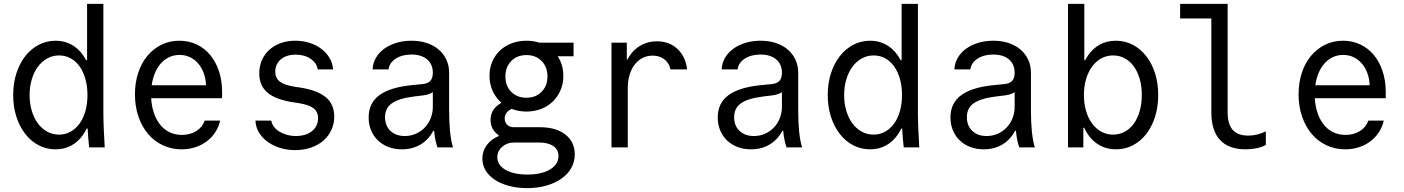

<svg xmlns="http://www.w3.org/2000/svg" viewBox="-20 -760 7240 990"><path d="M266.4 10Q311.6 10 347.7 -9.6Q383.8 -29.2 408.9 -65.5Q434 -101.8 447.7 -153.5Q461.4 -205.2 461.4 -270Q461.4 -334.8 447.7 -386.5Q434 -438.2 408.9 -474.5Q383.8 -510.8 347.7 -530.4Q311.6 -550 266.8 -550Q219.6 -550 179.6 -529Q139.6 -508 110.3 -470.5Q81 -433 64.5 -381.8Q48 -330.6 48 -270Q48 -209.4 64.5 -158.2Q81 -107 110.1 -69.5Q139.2 -32 179.2 -11Q219.2 10 266.4 10ZM284.2 -65.8Q251.2 -65.8 223.3 -81.2Q195.4 -96.6 175.3 -123.6Q155.2 -150.6 143.9 -188.4Q132.6 -226.2 132.6 -270Q132.6 -314.4 144.2 -351.9Q155.8 -389.4 175.9 -416.4Q196 -443.4 223.9 -458.8Q251.8 -474.2 284.8 -474.2Q317.2 -474.2 344.2 -459.4Q371.2 -444.6 390.4 -417.6Q409.6 -390.6 420.3 -352.8Q431 -315 431 -270Q431 -225 420.3 -187.2Q409.6 -149.4 390.1 -122.7Q370.6 -96 343.6 -80.9Q316.6 -65.8 284.2 -65.8ZM439.8 0H520Q517 -48 515 -95Q513 -142 513 -180V-740H429V-449.8H421L446.8 -250L430.4 -170Q430.4 -125.6 432.6 -85Q434.8 -44.4 439.8 0ZM417.8 -96.8H427.8H431.8H441.8L429.8 -108.8Z M724.4 -253.8H1125.2V-286.2Q1125.2 -344.8 1108.9 -393.3Q1092.6 -441.9 1063.6 -476.7Q1034.6 -511.6 994 -530.8Q953.4 -550 905.1 -550Q854.8 -550 812.9 -529.5Q771 -509 740.3 -472.5Q709.6 -436 692.7 -384.9Q675.8 -333.8 675.8 -273.7Q675.8 -211.6 693.7 -159.2Q711.7 -106.8 743.4 -69.4Q775.2 -32 819.6 -11Q864 10 916 10Q953.5 10 986.2 -0.6Q1019 -11.2 1045.3 -30.7Q1071.6 -50.2 1089.6 -77.6Q1107.6 -105 1115.2 -138H1035.4Q1023.4 -103.6 991.7 -84Q960 -64.4 917.8 -64.4Q881.9 -64.4 852.2 -79.3Q822.6 -94.2 802.2 -121.7Q781.8 -149.2 770.4 -187.6Q759 -226 759 -272.9Q759 -318.8 769.6 -356.5Q780.2 -394.2 799.6 -420.9Q819 -447.6 846.1 -462.2Q873.2 -476.8 905.6 -476.8Q934.4 -476.8 958.4 -465.6Q982.4 -454.4 1000.6 -434Q1018.8 -413.6 1029.9 -384.6Q1041 -355.6 1042.4 -320.2H724.4Z M1297.2 -138Q1298.4 -105.4 1314.7 -77.8Q1331 -50.2 1358.6 -29.7Q1386.2 -9.2 1423.1 2.4Q1460 14 1502.4 14Q1546.4 14 1583.5 1.1Q1620.6 -11.8 1647.1 -34.6Q1673.6 -57.4 1688.5 -89.3Q1703.4 -121.2 1703.4 -158.8Q1703.4 -222.4 1659.7 -258.9Q1616 -295.4 1522.4 -309.4L1497.8 -313Q1445.4 -321.6 1422.4 -339.6Q1399.4 -357.6 1399.4 -390.4Q1399.4 -430 1428.2 -454.1Q1457 -478.2 1504.6 -478.2Q1549.8 -478.2 1581.4 -456.9Q1613 -435.6 1618.4 -402H1697.4Q1695.2 -434 1679.3 -460.9Q1663.4 -487.8 1637.4 -507.8Q1611.4 -527.8 1577 -538.9Q1542.6 -550 1502.6 -550Q1461.2 -550 1427.1 -537.6Q1393 -525.2 1368.5 -503Q1344 -480.8 1330.4 -449.9Q1316.8 -419 1316.8 -382Q1316.8 -318.4 1359.2 -282.4Q1401.6 -246.4 1492.2 -232.4L1516.8 -228.8Q1572.4 -220.2 1596.2 -202.2Q1620 -184.2 1620 -151Q1620 -109.2 1588.7 -84Q1557.4 -58.8 1505.8 -58.8Q1481 -58.8 1459.1 -65Q1437.2 -71.2 1420.2 -81.6Q1403.2 -92 1392.4 -106.7Q1381.6 -121.4 1379 -138Z M2211.8 -384.6Q2211.8 -356.8 2198.7 -342.8Q2185.6 -328.8 2157.2 -326.2L2107.4 -321.4Q1992.2 -310.4 1936.5 -269.5Q1880.8 -228.6 1880.8 -154.2Q1880.8 -117.8 1893.5 -87.6Q1906.2 -57.4 1928.9 -35.7Q1951.6 -14 1983.3 -2Q2015 10 2052.8 10Q2095.6 10 2130.3 -5.5Q2165 -21 2189.4 -49.1Q2213.8 -77.2 2227.3 -116.8Q2240.8 -156.4 2240.8 -205.6L2188.4 -85.6H2218.4Q2220.8 -59 2225.2 -37.9Q2229.6 -16.8 2235.8 0H2315.8Q2305.2 -35.4 2300.5 -82.5Q2295.8 -129.6 2295.8 -193V-384.4Q2295.8 -421.6 2281.7 -452.1Q2267.6 -482.6 2242.1 -504.4Q2216.6 -526.2 2181 -538.1Q2145.4 -550 2101.4 -550Q2059 -550 2023.2 -538.9Q1987.4 -527.8 1960.6 -508.3Q1933.8 -488.8 1918.1 -461.4Q1902.4 -434 1901.2 -402H1983.4Q1987.6 -436.2 2020.3 -457.5Q2053 -478.8 2101.2 -478.8Q2152.8 -478.8 2182.3 -453.7Q2211.8 -428.6 2211.8 -384.6ZM2211.8 -313V-210Q2211.8 -177.8 2200.7 -150.1Q2189.6 -122.4 2170.2 -102.2Q2150.8 -82 2124.2 -70.3Q2097.6 -58.6 2067.6 -58.6Q2021 -58.6 1993.2 -85.2Q1965.4 -111.8 1965.4 -155.6Q1965.4 -202.8 2001.2 -227.8Q2037 -252.8 2116.2 -262.6L2163.8 -268.4Q2204 -273.4 2223 -295Q2242 -316.6 2242 -359.8Z M2855.8 -444V-470H2937.4V-540H2724.2ZM2661.4 -251.2Q2593 -251.2 2551.2 -221Q2509.4 -190.8 2509.4 -141Q2509.4 -116 2520.6 -95.9Q2531.8 -75.8 2551.2 -62.6V-58.5Q2512.6 -42.2 2489.9 -11.9Q2467.2 18.4 2467.2 58.2Q2467.2 91.2 2484.1 119.1Q2501 147 2531.7 167.1Q2562.3 187.3 2604.8 198.6Q2647.3 210 2697.4 210Q2752 210 2797.1 197.1Q2842.2 184.2 2874.8 161.2Q2907.4 138.2 2925.5 106.3Q2943.6 74.5 2943.6 35.8Q2943.6 -28.4 2895.2 -66.2Q2846.9 -104 2764.4 -104H2629.4Q2608.6 -104 2595.5 -116.5Q2582.4 -129 2582.4 -148.8Q2582.4 -175.4 2606.5 -192.3Q2630.6 -209.2 2670 -209.2L2666.8 -225.4L2664.6 -235.8ZM2631.2 -25.2H2758.4Q2806.6 -25.2 2833.1 -6.8Q2859.6 11.6 2859.6 44.2Q2859.6 87.6 2816 113.8Q2772.4 140 2699.3 140Q2629 140 2586.6 115.6Q2544.2 91.2 2544.2 50.2Q2544.2 34.4 2550.8 20.7Q2557.4 7 2569.3 -3.3Q2581.2 -13.6 2596.8 -19.4Q2612.5 -25.2 2631.2 -25.2ZM2504 -368.7Q2504 -328.8 2518.4 -295.2Q2532.8 -261.6 2558.2 -236.8Q2583.6 -212.1 2618.8 -198.4Q2654 -184.8 2694.4 -184.8Q2735.4 -184.8 2770.4 -198.4Q2805.5 -212.1 2830.7 -236.8Q2856 -261.6 2870.4 -295.2Q2884.8 -328.9 2884.8 -368.6Q2884.8 -408.4 2870.7 -441.7Q2856.6 -475 2831.3 -499.1Q2806.1 -523.3 2771 -536.6Q2736 -550 2694.6 -550Q2653.2 -550 2618 -536.6Q2582.8 -523.2 2557.5 -499.1Q2532.2 -475 2518.1 -441.8Q2504 -408.5 2504 -368.7ZM2694.3 -256Q2646.2 -256 2616.1 -286.5Q2586 -317.1 2586 -365.9Q2586 -414.8 2616.2 -445.4Q2646.4 -476 2694.5 -476Q2742.6 -476 2772.7 -445.5Q2802.8 -414.9 2802.8 -366.1Q2802.8 -317.2 2772.6 -286.6Q2742.4 -256 2694.3 -256Z M3217 0V-306.8Q3217 -343.8 3226.3 -374.3Q3235.6 -404.8 3252.6 -426.9Q3269.6 -449 3293.1 -461.1Q3316.6 -473.2 3345 -473.2Q3381 -473.2 3405.6 -454.1Q3430.2 -435 3437.4 -402H3523Q3515 -468.6 3473.1 -507.8Q3431.2 -547 3367 -547Q3326.6 -547 3293.4 -530.9Q3260.2 -514.8 3236.7 -485.9Q3213.2 -457 3200.2 -416.2Q3187.2 -375.4 3187.2 -326L3220 -453.2H3212V-540H3133V0Z M4011.8 -384.6Q4011.8 -356.8 3998.7 -342.8Q3985.6 -328.8 3957.2 -326.2L3907.4 -321.4Q3792.2 -310.4 3736.5 -269.5Q3680.8 -228.6 3680.8 -154.2Q3680.8 -117.8 3693.5 -87.6Q3706.2 -57.4 3728.9 -35.7Q3751.6 -14 3783.3 -2Q3815 10 3852.8 10Q3895.6 10 3930.3 -5.5Q3965 -21 3989.4 -49.1Q4013.8 -77.2 4027.3 -116.8Q4040.8 -156.4 4040.8 -205.6L3988.4 -85.6H4018.4Q4020.8 -59 4025.2 -37.9Q4029.6 -16.8 4035.8 0H4115.8Q4105.2 -35.4 4100.5 -82.5Q4095.8 -129.6 4095.8 -193V-384.4Q4095.8 -421.6 4081.7 -452.1Q4067.6 -482.6 4042.1 -504.4Q4016.6 -526.2 3981 -538.1Q3945.4 -550 3901.4 -550Q3859 -550 3823.2 -538.9Q3787.4 -527.8 3760.6 -508.3Q3733.8 -488.8 3718.1 -461.4Q3702.4 -434 3701.2 -402H3783.4Q3787.6 -436.2 3820.3 -457.5Q3853 -478.8 3901.2 -478.8Q3952.8 -478.8 3982.3 -453.7Q4011.8 -428.6 4011.8 -384.6ZM4011.8 -313V-210Q4011.8 -177.8 4000.7 -150.1Q3989.6 -122.4 3970.2 -102.2Q3950.8 -82 3924.2 -70.3Q3897.6 -58.6 3867.6 -58.6Q3821 -58.6 3793.2 -85.2Q3765.4 -111.8 3765.4 -155.6Q3765.4 -202.8 3801.2 -227.8Q3837 -252.8 3916.2 -262.6L3963.8 -268.4Q4004 -273.4 4023 -295Q4042 -316.6 4042 -359.8Z M4466.4 10Q4511.6 10 4547.7 -9.6Q4583.8 -29.2 4608.9 -65.5Q4634 -101.8 4647.7 -153.5Q4661.4 -205.2 4661.4 -270Q4661.4 -334.8 4647.7 -386.5Q4634 -438.2 4608.9 -474.5Q4583.8 -510.8 4547.7 -530.4Q4511.6 -550 4466.8 -550Q4419.6 -550 4379.6 -529Q4339.6 -508 4310.3 -470.5Q4281 -433 4264.5 -381.8Q4248 -330.6 4248 -270Q4248 -209.4 4264.5 -158.2Q4281 -107 4310.1 -69.5Q4339.2 -32 4379.2 -11Q4419.2 10 4466.4 10ZM4484.2 -65.8Q4451.2 -65.8 4423.3 -81.2Q4395.4 -96.6 4375.3 -123.6Q4355.2 -150.6 4343.9 -188.4Q4332.6 -226.2 4332.6 -270Q4332.6 -314.4 4344.2 -351.9Q4355.8 -389.4 4375.9 -416.4Q4396 -443.4 4423.9 -458.8Q4451.8 -474.2 4484.8 -474.2Q4517.2 -474.2 4544.2 -459.4Q4571.2 -444.6 4590.4 -417.6Q4609.6 -390.6 4620.3 -352.8Q4631 -315 4631 -270Q4631 -225 4620.3 -187.2Q4609.6 -149.4 4590.1 -122.7Q4570.6 -96 4543.6 -80.9Q4516.6 -65.8 4484.2 -65.8ZM4639.8 0H4720Q4717 -48 4715 -95Q4713 -142 4713 -180V-740H4629V-449.8H4621L4646.8 -250L4630.4 -170Q4630.4 -125.6 4632.6 -85Q4634.8 -44.4 4639.8 0ZM4617.8 -96.8H4627.8H4631.8H4641.8L4629.8 -108.8Z M5211.8 -384.6Q5211.8 -356.8 5198.7 -342.8Q5185.6 -328.8 5157.2 -326.2L5107.4 -321.4Q4992.2 -310.4 4936.5 -269.5Q4880.8 -228.6 4880.8 -154.2Q4880.8 -117.8 4893.5 -87.6Q4906.2 -57.4 4928.9 -35.7Q4951.6 -14 4983.3 -2Q5015 10 5052.8 10Q5095.6 10 5130.3 -5.5Q5165 -21 5189.4 -49.1Q5213.8 -77.2 5227.3 -116.8Q5240.8 -156.4 5240.8 -205.6L5188.4 -85.6H5218.4Q5220.8 -59 5225.2 -37.9Q5229.6 -16.8 5235.8 0H5315.8Q5305.2 -35.4 5300.5 -82.5Q5295.8 -129.6 5295.8 -193V-384.4Q5295.8 -421.6 5281.7 -452.1Q5267.6 -482.6 5242.1 -504.4Q5216.6 -526.2 5181 -538.1Q5145.4 -550 5101.4 -550Q5059 -550 5023.2 -538.9Q4987.4 -527.8 4960.6 -508.3Q4933.8 -488.8 4918.1 -461.4Q4902.4 -434 4901.2 -402H4983.4Q4987.6 -436.2 5020.3 -457.5Q5053 -478.8 5101.2 -478.8Q5152.8 -478.8 5182.3 -453.7Q5211.8 -428.6 5211.8 -384.6ZM5211.8 -313V-210Q5211.8 -177.8 5200.7 -150.1Q5189.6 -122.4 5170.2 -102.2Q5150.8 -82 5124.2 -70.3Q5097.6 -58.6 5067.6 -58.6Q5021 -58.6 4993.2 -85.2Q4965.4 -111.8 4965.4 -155.6Q4965.4 -202.8 5001.2 -227.8Q5037 -252.8 5116.2 -262.6L5163.8 -268.4Q5204 -273.4 5223 -295Q5242 -316.6 5242 -359.8Z M5733.8 10Q5781.7 10 5821.6 -10.9Q5861.5 -31.9 5890.5 -69.2Q5919.4 -106.6 5935.7 -157.7Q5952 -208.9 5952 -270Q5952 -331.1 5935.7 -382.3Q5919.4 -433.4 5890.1 -470.8Q5860.7 -508.1 5821 -529.1Q5781.2 -550 5733.2 -550Q5688 -550 5651.9 -530.6Q5615.8 -511.2 5590.7 -475.1Q5565.6 -439 5552.1 -387.3Q5538.6 -335.6 5538.6 -270Q5538.6 -205.4 5552.1 -153.2Q5565.6 -101 5591 -64.9Q5616.4 -28.8 5652.5 -9.4Q5688.6 10 5733.8 10ZM5719.4 -65.8Q5686.2 -65.8 5658.4 -81.1Q5630.6 -96.3 5610.9 -123.3Q5591.2 -150.2 5580.1 -187.6Q5569 -225 5569 -270.1Q5569 -315.2 5580.2 -352.5Q5591.4 -389.8 5611.1 -416.7Q5630.8 -443.7 5658.5 -458.9Q5686.3 -474.2 5719.4 -474.2Q5751.9 -474.2 5779.4 -459.4Q5806.9 -444.5 5826.3 -417.5Q5845.7 -390.5 5856.6 -353.2Q5867.4 -315.9 5867.4 -270Q5867.4 -224.6 5856.6 -187.2Q5845.7 -149.7 5826.3 -122.6Q5806.9 -95.6 5779.4 -80.7Q5751.9 -65.8 5719.4 -65.8ZM5487 0H5566V-101.4H5574L5553.2 -250L5579 -449.2H5571V-740H5487Z M6310 -181V-740H6065V-664.8H6226V-181Q6226 -86.4 6270.8 -38.2Q6315.6 10 6403 10Q6432.8 10 6459.3 4.4Q6485.8 -1.2 6507 -12.8V-82.8Q6484.4 -71.6 6461.8 -66.2Q6439.2 -60.8 6416.4 -60.8Q6362.2 -60.8 6336.1 -90.3Q6310 -119.8 6310 -181Z M6724.4 -253.8H7125.2V-286.2Q7125.2 -344.8 7108.9 -393.3Q7092.6 -441.9 7063.6 -476.7Q7034.6 -511.6 6994 -530.8Q6953.4 -550 6905.1 -550Q6854.8 -550 6812.9 -529.5Q6771 -509 6740.3 -472.5Q6709.6 -436 6692.7 -384.9Q6675.8 -333.8 6675.8 -273.7Q6675.8 -211.6 6693.7 -159.2Q6711.7 -106.8 6743.4 -69.4Q6775.2 -32 6819.6 -11Q6864 10 6916 10Q6953.5 10 6986.2 -0.6Q7019 -11.2 7045.3 -30.7Q7071.6 -50.2 7089.6 -77.6Q7107.6 -105 7115.2 -138H7035.4Q7023.4 -103.6 6991.7 -84Q6960 -64.4 6917.8 -64.4Q6881.9 -64.4 6852.2 -79.3Q6822.6 -94.2 6802.2 -121.7Q6781.8 -149.2 6770.4 -187.6Q6759 -226 6759 -272.9Q6759 -318.8 6769.6 -356.5Q6780.2 -394.2 6799.6 -420.9Q6819 -447.6 6846.1 -462.2Q6873.2 -476.8 6905.6 -476.8Q6934.4 -476.8 6958.4 -465.6Q6982.4 -454.4 7000.6 -434Q7018.8 -413.6 7029.9 -384.6Q7041 -355.6 7042.4 -320.2H6724.4Z"/></svg>

Font: CommitMonoV142 ExtLt
Style: Regular
Weight: 200
Monospace: yes
Designer: Eigil Nikolajsen
Foundry: Eigil Nikolajsen
Version: Version 1.142